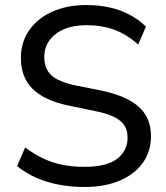

<svg xmlns="http://www.w3.org/2000/svg" viewBox="-20 -734 658 763"><path d="M316 9Q261 9 212 -0.5Q163 -10 122 -28.5Q81 -47 48 -74L80 -148Q113 -123 149 -105.5Q185 -88 226 -79.5Q267 -71 316 -71Q404 -71 445.5 -103Q487 -135 487 -187Q487 -216 474 -236Q461 -256 432 -270Q403 -284 356 -293L250 -315Q156 -335 109.5 -381Q63 -427 63 -504Q63 -567 96.5 -614.5Q130 -662 188.5 -688Q247 -714 324 -714Q372 -714 415 -704.5Q458 -695 495 -675.5Q532 -656 560 -628L529 -557Q485 -597 435 -615.5Q385 -634 323 -634Q272 -634 234.5 -618Q197 -602 176.5 -573.5Q156 -545 156 -507Q156 -461 184 -435Q212 -409 278 -395L383 -374Q483 -353 531.5 -309.5Q580 -266 580 -193Q580 -133 548 -87.5Q516 -42 456.5 -16.5Q397 9 316 9Z"/></svg>

Font: Nunito Sans 12pt Medium
Style: Regular
Weight: 500
Designer: Vernon Adams
Foundry: Vernon Adams
Version: Version 3.101;gftools[0.9.27]